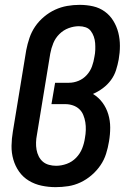

<svg xmlns="http://www.w3.org/2000/svg" viewBox="-20 -763 540 791"><path d="M209 8Q180 8 151.5 2Q123 -4 99 -18.5Q75 -33 59 -55.5Q43 -78 35 -105.5Q27 -133 27.5 -162.5Q28 -192 33 -221L88 -556Q93 -582 101.5 -607Q110 -632 125 -654Q140 -676 161.5 -694Q183 -712 207 -723Q231 -734 256.5 -738.5Q282 -743 308 -743Q337 -743 363.5 -737Q390 -731 411.5 -715.5Q433 -700 447 -677Q461 -654 467.5 -628Q474 -602 474 -574Q474 -546 469 -518Q465 -496 458 -474Q451 -452 437 -433Q423 -414 403.5 -399.5Q384 -385 363 -376Q386 -362 402 -340.5Q418 -319 426 -292.5Q434 -266 434 -237.5Q434 -209 429 -180Q425 -155 417 -129.5Q409 -104 393.5 -81.5Q378 -59 357 -41Q336 -23 311.5 -11.5Q287 0 261 4Q235 8 209 8ZM211 -80Q233 -80 255 -88Q277 -96 293.5 -113Q310 -130 318.5 -151.5Q327 -173 330 -195Q333 -211 333.5 -227.5Q334 -244 331.5 -259.5Q329 -275 323 -289.5Q317 -304 306 -314Q295 -324 280 -329Q265 -334 249 -334H192L207 -422H264Q284 -422 303.5 -430Q323 -438 337.5 -454Q352 -470 359 -489.5Q366 -509 369 -529Q372 -543 372.5 -557.5Q373 -572 372 -585.5Q371 -599 366.5 -612Q362 -625 354 -635.5Q346 -646 333 -650.5Q320 -655 305 -655Q284 -655 262.5 -647Q241 -639 224.5 -622.5Q208 -606 199.5 -585Q191 -564 187 -542L132 -207Q129 -192 128.5 -176.5Q128 -161 130.5 -146.5Q133 -132 139.5 -119Q146 -106 156.5 -97Q167 -88 181.5 -84Q196 -80 211 -80Z"/></svg>

Font: Iosevka Curly Semibold Oblique
Style: Regular
Weight: 600
Italic angle: -9°
Monospace: yes
Designer: Belleve Invis
Foundry: Belleve Invis
Version: Version 11.1.0; ttfautohint (v1.8.3)